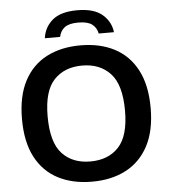

<svg xmlns="http://www.w3.org/2000/svg" viewBox="-62 -1000 939 1065"><g transform="rotate(-5 408.0 -468.0)"><path d="M408 9.5Q299.5 9.5 219 -32.2Q138.5 -74 94.2 -158.2Q50 -242.5 50 -370Q50 -497.5 94.5 -581.8Q139 -666 219.5 -707.8Q300 -749.5 408 -749.5Q517 -749.5 597.5 -707.5Q678 -665.5 722.2 -581.2Q766.5 -497 766.5 -370Q766.5 -243 721.8 -158.8Q677 -74.5 596.5 -32.5Q516 9.5 408 9.5ZM408 -103Q508 -103 565.8 -165Q623.5 -227 623.5 -367Q623.5 -511.5 565.2 -574.2Q507 -637 408 -637Q309.5 -637 251.2 -575.5Q193 -514 193 -373Q193 -228 250.8 -165.5Q308.5 -103 408 -103ZM215.5 -806Q223.5 -867 269.5 -906Q315.5 -945 407.5 -945Q499.5 -945 546.2 -905.8Q593 -866.5 600.5 -806H515.5Q509 -839 484.2 -857.8Q459.5 -876.5 407.5 -876.5Q355.5 -876.5 331.2 -857.8Q307 -839 300.5 -806Z"/></g></svg>

Font: Encode Sans SmExp SmBold
Style: Regular
Weight: 600
Width: 6
Designer: Multiple Designers
Foundry: Impallari Type
Version: Version 3.002; ttfautohint (v1.8.3) -l 8 -r 50 -G 200 -x 14 